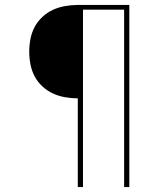

<svg xmlns="http://www.w3.org/2000/svg" viewBox="-20 -755 640 775"><path d="M294 0V-358Q269 -358 243 -362.5Q217 -367 194 -377.5Q171 -388 151.5 -406Q132 -424 120 -446.5Q108 -469 103 -495Q98 -521 98 -547Q98 -572 103 -598Q108 -624 120 -646.5Q132 -669 151.5 -687Q171 -705 194 -715.5Q217 -726 243 -730.5Q269 -735 294 -735H502V0H481V-716H315V0Z"/></svg>

Font: Iosevka Aile Thin
Style: Regular
Weight: 100
Designer: Belleve Invis
Foundry: Belleve Invis
Version: Version 31.1.0; ttfautohint (v1.8.4)